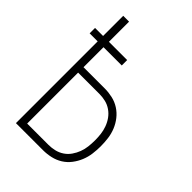

<svg xmlns="http://www.w3.org/2000/svg" viewBox="-215 -832 930 930"><g transform="rotate(45 250.0 -367.5)"><path d="M69 0V-560H14V-597H69V-735H109V-597H234V-560H109V-423H255Q281 -423 307.5 -417Q334 -411 356.5 -396.5Q379 -382 395.5 -361Q412 -340 422 -315.5Q432 -291 435.5 -264.5Q439 -238 439 -211Q439 -185 435.5 -158.5Q432 -132 422 -107.5Q412 -83 395.5 -61.5Q379 -40 356.5 -26Q334 -12 307.5 -6Q281 0 255 0ZM255 -37Q276 -37 297 -42Q318 -47 336 -59Q354 -71 366.5 -89Q379 -107 386.5 -127Q394 -147 396.5 -168.5Q399 -190 399 -211Q399 -233 396.5 -254Q394 -275 386.5 -295.5Q379 -316 366.5 -333.5Q354 -351 336 -363.5Q318 -376 297 -381Q276 -386 255 -386H109V-37Z"/></g></svg>

Font: Iosevka SS04 Extralight
Style: Regular
Weight: 200
Monospace: yes
Designer: Belleve Invis
Foundry: Belleve Invis
Version: Version 19.0.0; ttfautohint (v1.8.4)